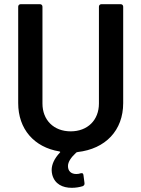

<svg xmlns="http://www.w3.org/2000/svg" viewBox="-20 -720 676 918"><path d="M453 -225C453 -146 399 -92 318 -92C237 -92 183 -146 183 -225V-688C183 -695 178 -700 171 -700H79C72 -700 67 -695 67 -688V-227C67 -103 143 -16 264 4C267 5 268 6 268 7C268 8 267 9 266 10C240 38 227 66 227 93C227 100 228 108 230 116C242 160 279 178 323 178C342 178 360 175 376 170C381 167 384 164 384 159V155L379 117C378 111 376 108 371 108C368 108 366 108 364 109C358 111 352 112 345 112C321 112 305 99 305 74C305 55 318 34 345 9C348 8 350 7 351 7C484 -8 569 -96 569 -227V-688C569 -695 564 -700 557 -700H465C458 -700 453 -695 453 -688Z"/></svg>

Font: Barlow SemiBold Numbers
Style: Regular
Weight: 600
Designer: Jeremy Tribby
Foundry: Tribby Type
Version: Version 1.408